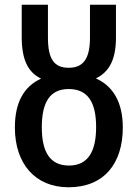

<svg xmlns="http://www.w3.org/2000/svg" viewBox="-20 -783 583 813"><path d="M270 10C420 10 500 -90 500 -243C500 -351 458 -419 386 -451C444 -479 471 -533 471 -624V-763H361V-624C361 -535 333 -496 271 -496C209 -496 183 -533 183 -624V-763H72V-626C72 -531 98 -477 154 -450C81 -417 43 -349 43 -243C43 -89 130 10 270 10ZM272 -82C192 -82 157 -139 157 -244C157 -351 192 -406 271 -406C351 -406 387 -351 387 -245C387 -139 351 -82 272 -82Z"/></svg>

Font: Noto Sans UI SemiCondensed Medium
Style: Regular
Weight: 500
Width: 4
Designer: Monotype Design Team
Foundry: Monotype Imaging Inc.
Version: Version 1.901